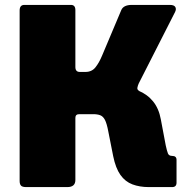

<svg xmlns="http://www.w3.org/2000/svg" viewBox="-20 -762 779 782"><path d="M87 0Q71 0 65.5 -6Q60 -12 60 -25V-719Q60 -742 79 -742H269Q287 -742 287 -721V-489Q287 -469 305 -469H349L450 -412Q504 -409 542 -393.5Q580 -378 603.5 -349Q627 -320 635 -276L655 -170Q660 -147 664 -137Q668 -127 681 -127Q699 -127 699 -111V-18Q699 0 681 0H586Q549 0 519.5 -11Q490 -22 470.5 -49.5Q451 -77 441 -126L421 -227Q415 -259 407.5 -273.5Q400 -288 388.5 -292.5Q377 -297 359 -297H303Q287 -297 287 -282V-29Q287 0 254 0ZM324 -373 328 -469Q354 -469 369 -488Q384 -507 396 -536L474 -721Q483 -742 517 -742H672Q689 -742 694 -733.5Q699 -725 693 -713L545 -422Q541 -413 539.5 -404.5Q538 -396 548 -391Z"/></svg>

Font: Libre Franklin Black
Style: Regular
Weight: 900
Designer: Pablo Impallari, Rodrigo Fuenzalida, Nhung Nguyen
Foundry: Impallari Type
Version: Version 3.000